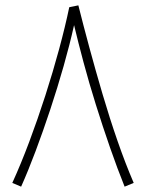

<svg xmlns="http://www.w3.org/2000/svg" viewBox="-20 -697 546 718"><path d="M273 -677Q291 -605 314 -520Q337 -435 363.5 -345Q390 -255 419.5 -170Q449 -85 480 -13L446 1Q419 -66 391.5 -145Q364 -224 338.5 -305.5Q313 -387 292.5 -463.5Q272 -540 257 -603Q241 -531 218 -450Q195 -369 168 -287.5Q141 -206 113 -131.5Q85 -57 59 1L26 -13Q58 -83 89.5 -167Q121 -251 149.5 -339.5Q178 -428 201 -513Q224 -598 239 -670Z"/></svg>

Font: Noto Sans Arabic SemCond ExtLt
Style: Regular
Weight: 200
Width: 4
Designer: Monotype Design Team, Nadine Chahine, Nizar Qandah and Khaled Hosny
Foundry: Monotype Imaging Inc.
Version: Version 2.012; ttfautohint (v1.8.4.7-5d5b)